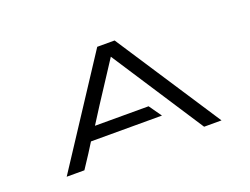

<svg xmlns="http://www.w3.org/2000/svg" viewBox="-67 -489 805 618"><g transform="rotate(-20 335.5 -179.5)"><path d="M70.3 0Q149.4 -120.1 305.7 -359.4Q326.2 -359.4 365.2 -359.4Q444.3 -239.3 600.6 0Q581.1 0 541 0Q472.7 -104.5 335.9 -314.5Q326.2 -299.8 306.6 -269.5Q287.1 -239.3 248 -179.7Q236.3 -161.1 211.9 -123Q272.5 -123 395.5 -123Q405.3 -108.4 425.8 -80.1Q344.7 -80.1 182.6 -80.1Q166 -52.7 130.9 0Q115.2 0 100.6 0Q85.9 0 70.3 0Z"/></g></svg>

Font: Tsing
Style: Bold
Weight: 400
Designer: iepn
Foundry: Jiangxue academy
Version: Version 1.0